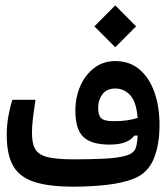

<svg xmlns="http://www.w3.org/2000/svg" viewBox="-20 -701 626 724"><path d="M258.3 2.9Q163.6 2.9 108.2 -15.4Q52.7 -33.7 29.1 -76.4Q5.4 -119.1 5.4 -192.4Q5.4 -230 12.2 -266.4Q19 -302.7 26.9 -324.7H113.8Q106.9 -278.8 103.8 -252Q100.6 -225.1 100.6 -198.7Q100.6 -160.6 112.5 -139.2Q124.5 -117.7 158.4 -108.9Q192.4 -100.1 258.3 -100.1Q314.5 -100.1 369.6 -102.5Q424.8 -105 456.1 -114.3Q477.5 -120.6 487.3 -134Q497.1 -147.5 499 -189.9L486.3 -189.5Q475.6 -174.3 453.1 -165Q430.7 -155.8 393.1 -155.8Q324.7 -155.8 294.4 -184.6Q264.2 -213.4 264.2 -284.2Q264.2 -334.5 283 -377Q301.8 -419.4 335.7 -445.1Q369.6 -470.7 414.6 -470.7Q468.8 -470.7 505.9 -439.2Q543 -407.7 562.3 -353.3Q581.5 -298.8 581.5 -230Q581.5 -154.8 559.6 -101.8Q537.6 -48.8 485.8 -27.8Q445.3 -11.2 384.5 -4.2Q323.7 2.9 258.3 2.9ZM499 -256.3Q494.1 -317.4 470.9 -342.3Q447.8 -367.2 415 -367.2Q382.3 -367.2 366.2 -345.5Q350.1 -323.7 350.1 -294.9Q350.1 -267.1 361.1 -255.6Q372.1 -244.1 409.2 -244.1Q437.5 -244.1 458 -247.1Q478.5 -250 499 -256.3ZM414.6 -522.9 335.9 -601.6 414.6 -680.7 493.2 -601.6Z"/></svg>

Font: Cascadia Code NF
Style: Regular
Weight: 400
Monospace: yes
Designer: Aaron Bell
Foundry: Saja Typeworks
Version: Version 2404.023; ttfautohint (v1.8.4)